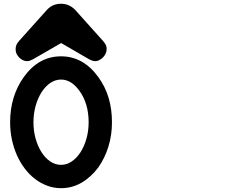

<svg xmlns="http://www.w3.org/2000/svg" viewBox="-20 -943 1244 1009"><path d="M300.8 -647Q417.5 -647 496.6 -538.1Q533.2 -487.8 550.8 -428.7Q568.4 -369.6 568.4 -300.3Q568.4 -232.4 549.6 -172.1Q530.8 -111.8 496.6 -63Q457 -10.7 407.7 17.6Q358.4 45.9 300.8 45.9Q263.7 45.9 229.5 33.4Q195.3 21 165.5 -1.5Q135.7 -23.9 111.3 -55.7Q86.9 -87.4 69.6 -126Q52.2 -164.6 42.7 -208.7Q33.2 -252.9 33.2 -300.3Q33.2 -437.5 105 -538.1Q183.1 -647 300.8 -647ZM397 -466.3Q354.5 -524.9 300.8 -524.9Q270.5 -524.9 244.1 -506.8Q217.8 -488.8 198.2 -458Q178.7 -427.2 167.2 -386.5Q155.8 -345.7 155.8 -300.3Q155.8 -254.9 167.2 -214.4Q178.7 -173.8 198.2 -143.1Q217.8 -112.3 244.1 -94.5Q270.5 -76.7 300.8 -76.7Q330.6 -76.7 356.9 -94.5Q383.3 -112.3 403.1 -143.1Q422.9 -173.8 434.3 -214.4Q445.8 -254.9 445.8 -300.3Q445.8 -399.4 397 -466.3ZM226.1 -890.6Q255.9 -923.3 300.3 -923.3Q344.2 -923.3 375.5 -890.6L523.4 -725.6Q531.7 -715.8 536.1 -707Q540.5 -698.2 540.5 -685.5Q540.5 -671.9 534.7 -660.2Q528.8 -648.4 519.8 -639.9Q510.7 -631.3 500.5 -626.5Q490.2 -621.6 481.4 -621.6Q472.2 -621.6 464.8 -624.3Q457.5 -627 448.7 -631.3L301.3 -716.8Q264.6 -695.8 227.3 -674.1Q189.9 -652.3 153.3 -631.3Q144.5 -627 137.2 -624.3Q129.9 -621.6 120.6 -621.6Q111.8 -621.6 101.6 -626.2Q91.3 -630.9 82.5 -639.2Q73.7 -647.5 67.9 -658.9Q62 -670.4 62 -684.6Q62 -709 80.1 -727.1L78.6 -726.1Z"/></svg>

Font: Erica Type
Style: Bold Italic
Weight: 700
Monospace: yes
Designer: Peter Wiegel
Foundry: Peter Wiegel
Version: Version 1.000 2010 initial release